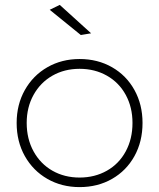

<svg xmlns="http://www.w3.org/2000/svg" viewBox="-20 -763 650 784"><path d="M562 -261Q562 -185 529 -125.5Q496 -66 437.5 -32.5Q379 1 305 1Q232 1 173.5 -32.5Q115 -66 81.5 -125.5Q48 -185 48 -261Q48 -336 81.5 -395.5Q115 -455 173.5 -488.5Q232 -522 305 -522Q379 -522 437.5 -488.5Q496 -455 529 -395.5Q562 -336 562 -261ZM89 -261Q89 -196 117 -145Q145 -94 194 -66Q243 -38 305 -38Q367 -38 416.5 -66Q466 -94 493.5 -145Q521 -196 521 -261Q521 -325 493.5 -375.5Q466 -426 416.5 -454Q367 -482 305 -482Q243 -482 194 -454Q145 -426 117 -375.5Q89 -325 89 -261ZM224 -743 352 -627 310 -620 183 -723Z"/></svg>

Font: Montserrat arm2 ExtraLight
Style: Regular
Weight: 275
Designer: Julieta Ulanovsky
Foundry: Julieta Ulanovsky
Version: Version 6.000